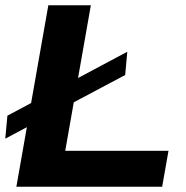

<svg xmlns="http://www.w3.org/2000/svg" viewBox="-24 -707 705 727"><path d="M38 0 159 -687H320L223 -136H614L590 0ZM-4 -182 4 -269 458 -511 450 -423Z"/></svg>

Font: Archivo SemiExpanded
Style: Bold Italic
Weight: 700
Width: 6
Italic angle: -10°
Designer: Hector Gatti
Foundry: Omnibus-Type
Version: Version 2.001